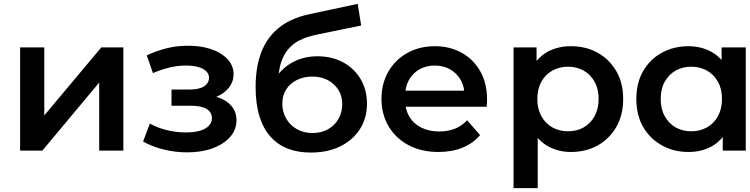

<svg xmlns="http://www.w3.org/2000/svg" viewBox="-20 -779 3877 993"><path d="M84 0V-534H209V-182L504 -534H618V0H493V-352L199 0Z M948 9Q1022 9 1079.5 -12Q1137 -33 1170 -70.5Q1203 -108 1203 -157Q1203 -218 1152 -253.5Q1101 -289 1012 -289L1008 -262Q1060 -262 1100.5 -279Q1141 -296 1164.5 -326.5Q1188 -357 1188 -395Q1188 -441 1155 -475Q1122 -509 1065 -527Q1008 -545 935 -542Q887 -541 838.5 -528.5Q790 -516 739 -493L771 -401Q815 -420 857.5 -430Q900 -440 940 -440Q978 -440 1005 -432.5Q1032 -425 1046.5 -410.5Q1061 -396 1061 -377Q1061 -358 1049 -344Q1037 -330 1014.5 -323Q992 -316 960 -316H867V-232H970Q1021 -232 1048.5 -215.5Q1076 -199 1076 -167Q1076 -145 1059.5 -128Q1043 -111 1013 -102.5Q983 -94 941 -94Q892 -94 843 -106Q794 -118 755 -140L720 -47Q768 -20 827.5 -5.5Q887 9 948 9Z M1587 10Q1521 10 1469 -10Q1417 -30 1379.5 -71.5Q1342 -113 1322 -177Q1302 -241 1302 -329Q1302 -393 1313 -446Q1324 -499 1346 -541.5Q1368 -584 1401.5 -617Q1435 -650 1480 -672Q1525 -694 1582 -706L1830 -759L1848 -647L1623 -601Q1604 -597 1577.5 -589.5Q1551 -582 1523.5 -567.5Q1496 -553 1472.5 -526.5Q1449 -500 1434.5 -458.5Q1420 -417 1420 -355Q1420 -336 1421.5 -326.5Q1423 -317 1424.5 -306.5Q1426 -296 1426 -276L1379 -325Q1399 -376 1434.5 -412.5Q1470 -449 1517.5 -468.5Q1565 -488 1621 -488Q1696 -488 1754 -457Q1812 -426 1845 -370Q1878 -314 1878 -243Q1878 -169 1842 -112Q1806 -55 1740.5 -22.5Q1675 10 1587 10ZM1597 -91Q1642 -91 1676.5 -110.5Q1711 -130 1730.5 -164Q1750 -198 1750 -240Q1750 -282 1730.5 -313.5Q1711 -345 1676.5 -364Q1642 -383 1595 -383Q1550 -383 1514.5 -365Q1479 -347 1459.5 -315.5Q1440 -284 1440 -243Q1440 -201 1460 -166Q1480 -131 1515.5 -111Q1551 -91 1597 -91Z M2248 7Q2159 7 2092.5 -28.5Q2026 -64 1989.5 -126Q1953 -188 1953 -267Q1953 -347 1988.5 -408.5Q2024 -470 2086.5 -505Q2149 -540 2229 -540Q2307 -540 2368 -506Q2429 -472 2464 -410Q2499 -348 2499 -264Q2499 -256 2498.5 -246Q2498 -236 2497 -227H2052V-310H2431L2382 -284Q2383 -330 2363 -365Q2343 -400 2308.5 -420Q2274 -440 2229 -440Q2183 -440 2148.5 -420Q2114 -400 2094.5 -364.5Q2075 -329 2075 -281V-261Q2075 -213 2097 -176Q2119 -139 2159 -119Q2199 -99 2251 -99Q2296 -99 2332 -113Q2368 -127 2396 -157L2463 -80Q2427 -38 2372.5 -15.5Q2318 7 2248 7Z M2932 7Q2867 7 2813.5 -23Q2760 -53 2728.5 -113.5Q2697 -174 2697 -267Q2697 -361 2727.5 -421Q2758 -481 2811 -510.5Q2864 -540 2932 -540Q3011 -540 3071.5 -506Q3132 -472 3167.5 -411Q3203 -350 3203 -267Q3203 -184 3167.5 -122.5Q3132 -61 3071.5 -27Q3011 7 2932 7ZM2636 194V-534H2755V-408L2751 -266L2761 -124V194ZM2918 -100Q2963 -100 2998.5 -120Q3034 -140 3055 -178Q3076 -216 3076 -267Q3076 -319 3055 -356.5Q3034 -394 2998.5 -414Q2963 -434 2918 -434Q2873 -434 2837 -414Q2801 -394 2780 -356.5Q2759 -319 2759 -267Q2759 -216 2780 -178Q2801 -140 2837 -120Q2873 -100 2918 -100Z M3541 7Q3464 7 3402.5 -27.5Q3341 -62 3306 -123Q3271 -184 3271 -267Q3271 -350 3306 -411Q3341 -472 3402.5 -506Q3464 -540 3541 -540Q3607 -540 3660 -510.5Q3713 -481 3744.5 -421Q3776 -361 3776 -267Q3776 -174 3745.5 -113.5Q3715 -53 3662.5 -23Q3610 7 3541 7ZM3555 -100Q3600 -100 3636 -120Q3672 -140 3693 -178Q3714 -216 3714 -267Q3714 -319 3693 -356.5Q3672 -394 3636 -414Q3600 -434 3555 -434Q3510 -434 3474.5 -414Q3439 -394 3418 -356.5Q3397 -319 3397 -267Q3397 -216 3418 -178Q3439 -140 3474.5 -120Q3510 -100 3555 -100ZM3718 0V-126L3722 -268L3712 -410V-534H3837V0Z"/></svg>

Font: MOST Montserrat SemiBold
Style: Regular
Weight: 600
Designer: Julieta Ulanovsky
Foundry: Julieta Ulanovsky
Version: Version 8.000;March 11, 2024;FontCreator 15.0.0.2926 64-bit